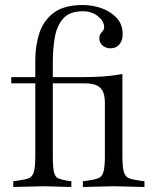

<svg xmlns="http://www.w3.org/2000/svg" viewBox="-20 -744 607 767"><path d="M33 3V-20L49 -22Q78 -26 93.5 -31.5Q109 -37 115 -56.5Q121 -76 121 -121V-411H25V-436H121V-504Q121 -561 137 -611Q153 -661 194 -692.5Q235 -724 311 -724Q348 -724 384.5 -711.5Q421 -699 445.5 -673Q470 -647 470 -607Q470 -582 457 -566.5Q444 -551 421 -551Q403 -551 390 -562Q377 -573 377 -591Q377 -603 382 -609.5Q387 -616 391.5 -621.5Q396 -627 396 -636Q396 -659 371.5 -679Q347 -699 311 -699Q258 -699 232.5 -670Q207 -641 199 -595Q191 -549 191 -499V-436H348V-411H191V-121Q191 -76 195.5 -56.5Q200 -37 213 -31.5Q226 -26 249 -22L265 -20V3L156 0ZM311 3V-20L327 -22Q356 -26 371.5 -31.5Q387 -37 393 -56.5Q399 -76 399 -121V-375H469V-121Q469 -76 475 -56.5Q481 -37 496.5 -31.5Q512 -26 541 -22L557 -20V3L434 0ZM399 -332Q399 -366 389 -382.5Q379 -399 361 -405Q343 -411 318 -411H311V-436Q352 -436 390 -438.5Q428 -441 469 -448V-347Z"/></svg>

Font: Baskervville
Style: Regular
Weight: 400
Designer: Alexis Faudot, Rémi Forte, Morgane Pierson, Rafael Ribas, Tanguy Vanlaeys, Rosalie Wagner, Thomas Huot-Marchand
Foundry: ANRT
Version: Version 1.100